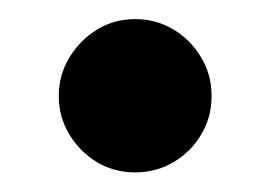

<svg xmlns="http://www.w3.org/2000/svg" viewBox="-20 -166 276 196"><path d="M118 10Q96.5 10 79 -0.5Q61.5 -11 50.8 -28.8Q40 -46.5 40 -68Q40 -89.5 50.8 -107.2Q61.5 -125 79 -135.8Q96.5 -146.5 118 -146.5Q139.5 -146.5 157.2 -135.8Q175 -125 185.5 -107.2Q196 -89.5 196 -68Q196 -46.5 185.5 -28.8Q175 -11 157.2 -0.5Q139.5 10 118 10Z"/></svg>

Font: Bodoni Moda 9pt SemiBold
Style: Regular
Weight: 600
Designer: Owen Earl
Foundry: indestructible type
Version: Version 2.005